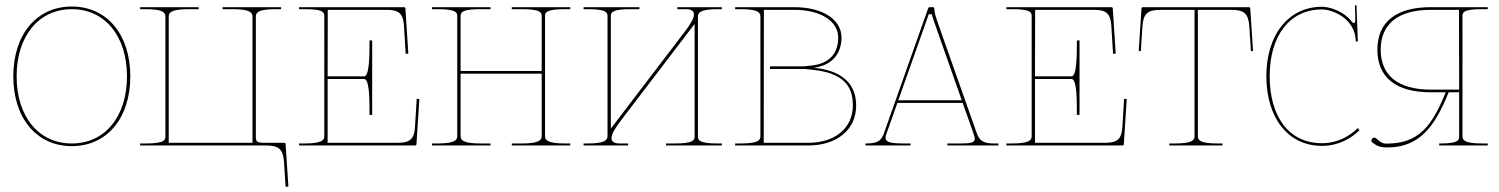

<svg xmlns="http://www.w3.org/2000/svg" viewBox="-20 -547 5637 722"><path d="M250 -522.5C118 -522.5 30 -417.5 30 -260C30 -102.5 118 2.5 250 2.5C382 2.5 470 -102.5 470 -260C470 -417.5 382 -522.5 250 -522.5ZM250 -512.5C374.5 -512.5 457.5 -411.5 457.5 -260C457.5 -108.5 374.5 -7.5 250 -7.5C125.5 -7.5 42.5 -108.5 42.5 -260C42.5 -411.5 125.5 -512.5 250 -512.5Z M507 0H614.5H884.5H929.5H979.5C1030 0 1044.5 15 1048 62.5L1054 155.5L1064.5 154.5L1054 -5.5C1054 -9 1050.5 -10 1049 -10H1002H982C946 -10 942 -12.5 942 -33.5V-484C942 -498.5 948.5 -512.5 1017 -512.5H1037V-520H817V-512.5H854.5C923 -512.5 929.5 -498.5 929.5 -484V-10H882H614.5V-484C614.5 -498.5 621 -512.5 689.5 -512.5H727V-520H507V-512.5H527C595.5 -512.5 602 -498.5 602 -484V-33.5C602 -19 595.5 -7.5 527 -7.5H507Z M1547 -175.5 1540.5 -68.5C1538 -26 1522.5 -10 1477 -10H1212V-250H1349.5C1369.5 -250 1369.5 -169 1369.5 -125V-115H1379.5V-395H1369.5V-385C1369.5 -344 1369.5 -260 1349.5 -260H1212L1212.5 -510H1435.5C1479.5 -510 1496 -495.5 1499 -451.5L1505.5 -344.5L1515.5 -345.5L1504.5 -515.5C1504.5 -517 1503 -520 1499.5 -520H1104.5V-512.5H1124.5C1190.5 -512.5 1199.5 -503 1199.5 -487.5V-35.5C1199.5 -21 1193 -7.5 1124.5 -7.5H1104.5V0H1541C1542.5 0 1546 -1 1546 -4.5L1557 -174.5Z M1604.5 -520V-512.5H1624.5C1693 -512.5 1699.5 -501 1699.5 -486.5V-36C1699.5 -21.5 1693 -7.5 1624.5 -7.5H1604.5V0H1824.5V-7.5H1787C1718.5 -7.5 1712 -21.5 1712 -36V-270H2017V-36C2017 -21.5 2010.5 -7.5 1942 -7.5H1904.5V0H2124.5V-7.5H2104.5C2036 -7.5 2029.5 -21.5 2029.5 -36V-486.5C2029.5 -501 2036 -512.5 2104.5 -512.5H2124.5V-520H1904.5V-512.5H1942C2010.5 -512.5 2017 -501 2017 -486.5V-280H1712V-486.5C1712 -501 1718.5 -512.5 1787 -512.5H1824.5V-520Z M2694.5 -520H2527V-512.5H2559C2580.5 -512.5 2589.5 -505 2589.5 -492.5C2589.5 -476.5 2574 -452.5 2551 -422.5L2277 -63.5V-486.5C2277 -501 2283.5 -512.5 2352 -512.5H2384.5V-520H2174.5V-512.5H2189.5C2258 -512.5 2264.5 -501 2264.5 -486.5V-36C2264.5 -21.5 2258 -7.5 2189.5 -7.5H2174.5V0H2342V-7.5H2310C2288.5 -7.5 2279.5 -15 2279.5 -28C2279.5 -44 2295 -68 2318 -98L2592 -457V-33.5C2592 -19 2585.5 -7.5 2517 -7.5H2484.5V0H2694.5V-7.5H2679.5C2611 -7.5 2604.5 -19 2604.5 -33.5V-484C2604.5 -498.5 2611 -512.5 2679.5 -512.5H2694.5Z M3144.5 -405C3144.5 -474 3073.5 -520 2966.5 -520H2744.5V-512.5H2764.5C2830.5 -512.5 2839.5 -500 2839.5 -484.5V-35C2839.5 -20.5 2833 -7.5 2764.5 -7.5H2744.5V0H3019.5C3127.5 0 3199.5 -59.5 3199.5 -150C3199.5 -204 3176.5 -277.5 3044 -292H3042.5V-293H3044C3112.5 -302.5 3144 -349 3144.5 -405ZM3187 -150C3187 -65.5 3120 -10 3019.5 -10H2852L2852.5 -510H2966.5C3066 -510 3132 -468 3132 -405C3132 -352 3104 -311 3039.5 -301.5L3004 -297.5H2875.5V-287.5H3008L3043.5 -283.5C3172.5 -269 3187 -201.5 3187 -150Z M3358 -170 3472.5 -493.5H3484C3484 -491 3486 -485 3494.5 -460L3596.5 -170ZM3234.5 0H3404V-7.5H3383.5C3332 -7.5 3310 -11 3310 -29C3310 -32.5 3311 -36.5 3312.5 -41.5L3354.5 -160H3600L3640 -47C3643 -37.5 3645.5 -30.5 3645.5 -25C3645.5 -11.5 3633 -7.5 3592.5 -7.5H3542.5V0H3734.5V-7.5H3717.5C3678 -7.5 3663 -17.5 3652 -49L3506 -463C3495.5 -492.5 3493.5 -505 3493.5 -515C3493.5 -517 3492 -520 3488.5 -520H3475C3473.5 -520 3471.5 -519 3470.5 -516.5L3303.5 -44.5C3294 -17.5 3279.5 -7.5 3236.5 -7.5H3234.5Z M4207 -175.5 4200.5 -68.5C4198 -26 4182.5 -10 4137 -10H3872V-250H4009.5C4029.5 -250 4029.5 -169 4029.5 -125V-115H4039.5V-395H4029.5V-385C4029.5 -344 4029.5 -260 4009.5 -260H3872L3872.5 -510H4095.5C4139.5 -510 4156 -495.5 4159 -451.5L4165.5 -344.5L4175.5 -345.5L4164.5 -515.5C4164.5 -517 4163 -520 4159.5 -520H3764.5V-512.5H3784.5C3850.5 -512.5 3859.5 -503 3859.5 -487.5V-35.5C3859.5 -21 3853 -7.5 3784.5 -7.5H3764.5V0H4201C4202.5 0 4206 -1 4206 -4.5L4217 -174.5Z M4484.5 -35V-510H4609.5C4660 -510 4674.5 -495 4678 -447.5L4684 -354.5L4692 -355.5L4681.5 -515.5C4681.5 -519 4678 -520 4676.5 -520H4277.5C4276 -520 4272.5 -519 4272.5 -515.5L4262 -355.5L4270 -354.5L4276 -447.5C4279.5 -495 4294 -510 4344.5 -510H4472V-35C4472 -20.5 4465.5 -7.5 4397 -7.5H4377V0H4577V-7.5H4559.5C4491 -7.5 4484.5 -20.5 4484.5 -35Z M5075 -526.5 5076.5 -483.5C5076.5 -478 5077.5 -462.5 5073 -460.5C5070 -459.5 5067.5 -460.5 5062.5 -466.5C5031 -506.5 4978.5 -521.5 4951 -521.5C4826 -521.5 4742 -417 4742 -260.5C4742 -108.5 4820 1.5 4951 1.5C5013.5 1.5 5061 -26.5 5092 -57L5086 -65.5C5055.5 -36 5011.5 -8.5 4951 -8.5C4825 -8.5 4754.5 -110.5 4754.5 -260.5C4754.5 -413 4830 -511.5 4951 -511.5C4988.5 -511.5 5075 -480 5078.5 -393C5078.5 -391.5 5081 -390 5082.5 -390C5084 -390 5086 -392 5086 -393.5L5081 -527Z M5467 -210H5361C5238 -210 5172 -262.5 5172 -360C5172 -457.5 5238 -510 5361 -510H5466.5ZM5574.5 -520H5359.5C5229.5 -520 5159.5 -464 5159.5 -360C5159.5 -256 5229.5 -200 5359.5 -200H5416.5C5364.5 -71 5314 -7 5194 -7C5175 -7 5169 -15.5 5154.5 -27C5152.5 -28.5 5149.5 -29.5 5147.5 -29.5C5144.5 -29.5 5141.5 -28 5139.5 -25C5138 -23 5137 -20.5 5137 -18.5C5137 -15.5 5138.5 -12.5 5141.5 -10.5C5158.5 2.5 5171.5 7.5 5196.5 7.5C5317 7.5 5375.5 -70 5427.5 -200H5467V-35C5467 -20.5 5465.5 -7.5 5397 -7.5H5392V0H5574.5V-7.5H5554.5C5486 -7.5 5479.5 -20.5 5479.5 -35V-487.5C5479.5 -503 5488.5 -512.5 5554.5 -512.5H5574.5Z"/></svg>

Font: ZnikomitSC
Style: Regular
Weight: 100
Designer: gluk
Foundry: gluk
Version: Version 0.55